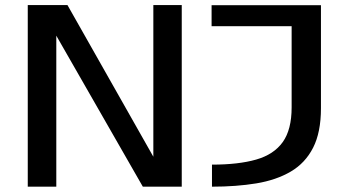

<svg xmlns="http://www.w3.org/2000/svg" viewBox="-20 -720 1340 740"><path d="M87 -0.5V-700.5H240L571 -116V-700.5H680.5V-0.5H530.5L197 -582.5V-0.5ZM797 -0.5V-85.5Q899 -85.5 967.2 -105Q1035.5 -124.5 1069.8 -172.5Q1104 -220.5 1104 -306V-619H795.5V-700H1217V-303Q1217 -210 1186.8 -150.8Q1156.5 -91.5 1100.8 -58.8Q1045 -26 967.8 -13.2Q890.5 -0.5 797 -0.5Z"/></svg>

Font: Trispace Expanded
Style: Regular
Weight: 400
Width: 7
Designer: Tyler Finck
Foundry: Etcetera Type Company
Version: Version 1.210; ttfautohint (v1.8.3)